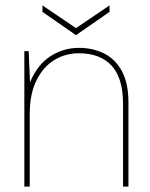

<svg xmlns="http://www.w3.org/2000/svg" viewBox="-20 -690 553 710"><path d="M70 0V-501H86L91 -386Q119 -452 167 -482.5Q215 -513 272 -513Q323 -513 364.5 -492.5Q406 -472 430.5 -427.5Q455 -383 455 -310V0H435V-305Q435 -402 392.5 -447.5Q350 -493 272 -493Q221 -493 180 -467.5Q139 -442 114.5 -392Q90 -342 90 -270V0ZM261 -560 137 -646V-670L261 -586L385 -670V-646Z"/></svg>

Font: DM Sans 18pt Thin
Style: Regular
Weight: 250
Designer: Colophon Foundry, Jonny Pinhorn
Foundry: Colophon Foundry
Version: Version 4.004;gftools[0.9.30]